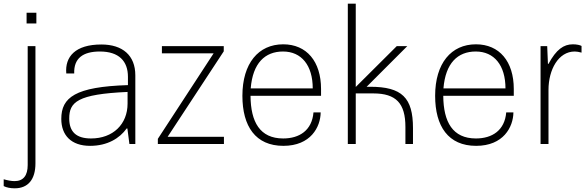

<svg xmlns="http://www.w3.org/2000/svg" viewBox="-62 -780 3173 1040"><path d="M82 -653H135V-711H82ZM18 240C90 240 130 192 130 105V-530H88V114C88 170 65 201 17 201C-1 201 -21 197 -42 191V228C-26 236 -6 240 18 240Z M426 10C520 10 586 -31 624 -84H628L639 0H671V-372C671 -480 602 -539 487 -539C346 -539 289 -473 297 -382H340C337 -464 387 -501 479 -501C582 -501 631 -449 631 -364V-319C345 -310 270 -252 270 -136C270 -47 324 10 426 10ZM431 -30C350 -30 313 -67 313 -138C313 -227 357 -270 629 -282V-219C629 -107 550 -30 431 -30Z M793 0H1151V-39H846L1150 -502V-530H815V-491H1095L793 -28Z M1677 -298C1677 -447 1599 -540 1472 -540C1338 -540 1251 -437 1251 -261C1251 -96 1322 10 1473 10C1621 10 1674 -92 1675 -171H1636C1628 -74 1560 -30 1472 -30C1346 -30 1296 -119 1295 -261H1677ZM1296 -301C1307 -438 1373 -501 1471 -501C1571 -501 1632 -426 1632 -301Z M1943 -310H1924L2144 -530H2087L1865 -309V-760H1822V0H1865V-274H1960C2084 -274 2134 -220 2134 -92V0H2175V-86C2175 -251 2115 -310 1943 -310Z M2721 -298C2721 -447 2643 -540 2516 -540C2382 -540 2295 -437 2295 -261C2295 -96 2366 10 2517 10C2665 10 2718 -92 2719 -171H2680C2672 -74 2604 -30 2516 -30C2390 -30 2340 -119 2339 -261H2721ZM2340 -301C2351 -438 2417 -501 2515 -501C2615 -501 2676 -426 2676 -301Z M2866 0H2909V-293C2909 -403 2963 -501 3051 -501C3061 -501 3074 -499 3088 -495V-531C3080 -536 3061 -540 3041 -540C2991 -540 2951 -512 2909 -434H2906L2902 -530H2866Z"/></svg>

Font: Kathrein 35 Thin
Style: Regular
Weight: 250
Designer: Lazydogs Typefoundry, based on Open Sans by Ascender Corporation
Foundry: Lazydogs Typefoundry
Version: Version 1.003;PS 001.003;hotconv 1.0.88;makeotf.lib2.5.64775